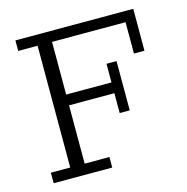

<svg xmlns="http://www.w3.org/2000/svg" viewBox="-90 -670 739 757"><g transform="rotate(-15 279.0 -291.5)"><path d="M38 0V-43H117V-540H38V-583H519V-412H476V-540H176V-325H361V-401H402V-200H361V-281H176V-43H277V0Z"/></g></svg>

Font: Rokkitt Light
Style: Regular
Weight: 300
Version: Version 3.103